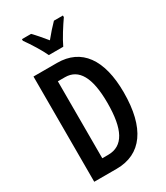

<svg xmlns="http://www.w3.org/2000/svg" viewBox="-227 -1033 977 1128"><g transform="rotate(-30 261.5 -469.0)"><path d="M395 -938H334C306 -909 287 -888 256 -850C228 -884 201 -916 179 -938H117V-927C148 -884 188 -820 207 -778H305C325 -822 367 -887 395 -927ZM479 -368C479 -593 390 -714 226 -714H66V0H218C387 0 479 -128 479 -368ZM365 -363C365 -185 319 -96 216 -96H176V-618H224C317 -618 365 -536 365 -363Z"/></g></svg>

Font: Noto Sans Display Condensed Medium
Style: Regular
Weight: 500
Width: 3
Designer: Monotype Design Team
Foundry: Monotype Imaging Inc.
Version: Version 1.900